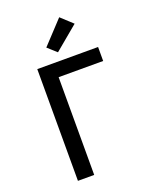

<svg xmlns="http://www.w3.org/2000/svg" viewBox="-177 -1088 954 1187"><g transform="rotate(-20 300.0 -495.0)"><path d="M125 0V-735H525V-643H232V0ZM281 -789 223 -841 362 -990 438 -920Z"/></g></svg>

Font: Iosevka Curly SmBdEx
Style: Regular
Weight: 600
Width: 7
Monospace: yes
Designer: Belleve Invis
Foundry: Belleve Invis
Version: Version 11.1.0; ttfautohint (v1.8.3)